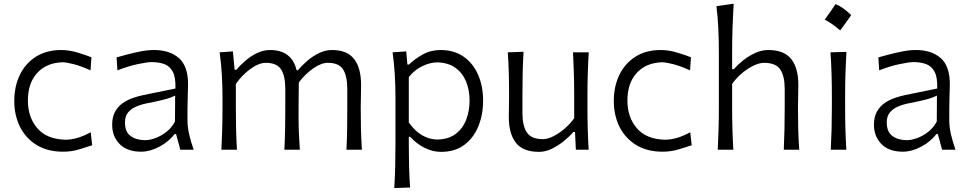

<svg xmlns="http://www.w3.org/2000/svg" viewBox="-20 -794 5137 1018"><path d="M314.5 10.3Q231.9 10.3 174.1 -25.4Q116.2 -61 85.9 -121.8Q55.7 -182.6 55.7 -258.8Q55.7 -335.4 85 -396.5Q114.3 -457.5 170.2 -493.2Q226.1 -528.8 304.7 -528.8Q346.2 -528.8 390.4 -515.6Q434.6 -502.4 464.8 -490.2L460 -420.9Q409.7 -443.8 370.4 -453.9Q331.1 -463.9 311.5 -463.9Q227.5 -461.4 177.7 -407.7Q127.9 -354 127.9 -260.7Q127.9 -172.4 178 -114Q228 -55.7 327.1 -53.2Q388.7 -53.2 460.9 -92.8L468.8 -23.9Q440.4 -14.2 399.9 -2Q359.4 10.3 314.5 10.3Z M728 10.3Q654.3 10.3 614.5 -30Q574.7 -70.3 574.7 -132.3Q574.7 -174.3 590.3 -202.1Q606 -230 630.9 -247.3Q655.8 -264.6 684.3 -274.4Q712.9 -284.2 738.8 -289.6L910.2 -324.7Q912.1 -384.3 895.8 -414.3Q879.4 -444.3 850.1 -454.6Q820.8 -464.8 783.7 -464.8Q762.2 -464.8 710.7 -454.1Q659.2 -443.4 602.5 -420.9L598.1 -489.7Q622.1 -496.6 656.2 -505.6Q690.4 -514.6 727.3 -521.7Q764.2 -528.8 796.9 -528.8Q879.9 -528.8 928.5 -486.1Q977.1 -443.4 977.1 -348.1Q977.1 -325.2 975.6 -289.6Q974.1 -253.9 974.1 -220.2V-153.8Q974.1 -120.1 982.9 -82Q991.7 -43.9 1006.8 0H936L913.6 -83H905.8Q874 -42 824.5 -15.9Q774.9 10.3 728 10.3ZM749.5 -50.8Q772.9 -50.8 803 -61.5Q833 -72.3 861.3 -94Q889.6 -115.7 907.7 -149.4L908.7 -287.1Q899.9 -282.7 885.5 -277.1Q871.1 -271.5 843.3 -264.4Q815.4 -257.3 765.6 -247.6Q732.9 -241.7 704.8 -230.2Q676.8 -218.8 659.7 -198.5Q642.6 -178.2 642.6 -145.5Q642.6 -94.2 673.1 -72.5Q703.6 -50.8 749.5 -50.8Z M1816.9 0Q1819.8 -57.6 1820.6 -110.8Q1821.3 -164.1 1821.3 -226.1V-322.3Q1821.3 -390.6 1799.1 -425.8Q1776.9 -460.9 1718.8 -460.9Q1683.1 -460.9 1640.4 -431.2Q1597.7 -401.4 1564.5 -356.9Q1564 -333 1563.7 -301.5Q1563.5 -270 1563.2 -238.5Q1563 -207 1563 -182.6Q1563 -133.8 1564.7 -90.1Q1566.4 -46.4 1569.8 0H1487.8Q1490.7 -57.6 1491.7 -110.8Q1492.7 -164.1 1492.7 -226.1V-322.3Q1492.7 -390.6 1470.5 -425.8Q1448.2 -460.9 1389.6 -460.9Q1352.5 -460.9 1308.1 -428.7Q1263.7 -396.5 1230.5 -349.1V-226.1Q1230.5 -164.1 1231.7 -110.8Q1232.9 -57.6 1236.3 0H1153.8Q1156.7 -57.6 1158.2 -111.1Q1159.7 -164.6 1159.7 -228.5V-280.8Q1159.7 -337.4 1156.2 -397.5Q1152.8 -457.5 1144.5 -516.6L1214.8 -521.5L1224.1 -423.8H1232.9Q1252.4 -446.8 1280.3 -471.2Q1308.1 -495.6 1342 -512.2Q1376 -528.8 1412.1 -528.8Q1526.9 -528.8 1552.7 -421.4H1559.1Q1580.6 -446.8 1609.1 -471.4Q1637.7 -496.1 1671.4 -512.5Q1705.1 -528.8 1741.2 -528.8Q1820.3 -528.8 1857.4 -481.2Q1894.5 -433.6 1894.5 -343.3Q1894.5 -310.1 1893.6 -280.8Q1892.6 -251.5 1892.6 -228.5Q1892.6 -164.6 1893.8 -111.1Q1895 -57.6 1898.9 0Z M2070.3 203.1Q2074.2 145.5 2075.4 90.3Q2076.7 35.2 2076.7 -28.8V-280.8Q2076.7 -337.4 2073.2 -397.5Q2069.8 -457.5 2061.5 -516.6L2133.8 -521.5L2140.1 -451.7H2148.4Q2178.7 -481.4 2221.2 -505.1Q2263.7 -528.8 2316.4 -528.8Q2387.7 -528.8 2438 -493.7Q2488.3 -458.5 2514.9 -397.7Q2541.5 -336.9 2541.5 -259.8Q2541.5 -187.5 2516.8 -125.7Q2492.2 -64 2442.6 -26.4Q2393.1 11.2 2318.4 11.2Q2275.9 11.2 2233.4 -9Q2190.9 -29.3 2154.8 -68.8H2147.5V-26.4Q2147.5 35.6 2148.9 89.1Q2150.4 142.6 2154.3 200.2ZM2299.8 -54.2Q2359.4 -55.7 2397 -84.7Q2434.6 -113.8 2452.1 -160.2Q2469.7 -206.5 2469.7 -259.8Q2469.7 -315.9 2451.2 -361.6Q2432.6 -407.2 2394.5 -434.6Q2356.4 -461.9 2297.9 -463.4Q2260.7 -462.9 2220.2 -443.8Q2179.7 -424.8 2147.5 -385.7V-144.5Q2210.9 -55.2 2299.8 -54.2Z M2837.9 11.2Q2753.4 11.2 2715.6 -36.6Q2677.7 -84.5 2677.7 -174.3Q2677.7 -207.5 2678.5 -233.2Q2679.2 -258.8 2679.2 -282.7Q2679.2 -349.6 2677.7 -404.3Q2676.3 -459 2672.4 -516.6L2755.9 -519.5Q2752.4 -461.9 2751.2 -406.7Q2750 -351.6 2750 -289.6V-194.8Q2750 -126.5 2773.7 -91.3Q2797.4 -56.2 2859.4 -56.2Q2882.3 -56.2 2912.4 -70.8Q2942.4 -85.4 2972.4 -110.8Q3002.4 -136.2 3024.4 -167.5V-289.6Q3024.4 -351.6 3022.7 -405.3Q3021 -459 3018.1 -516.6H3101.6Q3098.1 -459 3096.4 -404.3Q3094.7 -349.6 3094.7 -282.7V-228.5Q3094.7 -164.6 3096.2 -111.1Q3097.7 -57.6 3101.1 0H3033.2L3028.8 -94.2H3020Q3000.5 -71.3 2970.7 -46.9Q2940.9 -22.5 2906.5 -5.6Q2872.1 11.2 2837.9 11.2Z M3493.2 10.3Q3410.6 10.3 3352.8 -25.4Q3294.9 -61 3264.6 -121.8Q3234.4 -182.6 3234.4 -258.8Q3234.4 -335.4 3263.7 -396.5Q3293 -457.5 3348.9 -493.2Q3404.8 -528.8 3483.4 -528.8Q3524.9 -528.8 3569.1 -515.6Q3613.3 -502.4 3643.6 -490.2L3638.7 -420.9Q3588.4 -443.8 3549.1 -453.9Q3509.8 -463.9 3490.2 -463.9Q3406.2 -461.4 3356.4 -407.7Q3306.6 -354 3306.6 -260.7Q3306.6 -172.4 3356.7 -114Q3406.7 -55.7 3505.9 -53.2Q3567.4 -53.2 3639.6 -92.8L3647.5 -23.9Q3619.1 -14.2 3578.6 -2Q3538.1 10.3 3493.2 10.3Z M3785.6 0Q3788.6 -57.6 3790 -111.1Q3791.5 -164.6 3791.5 -228.5V-515.1Q3791.5 -581.1 3788.6 -642.1Q3785.6 -703.1 3778.8 -761.2L3870.1 -774.4Q3866.2 -710.9 3864 -647.2Q3861.8 -583.5 3861.8 -515.1V-427.2H3870.6Q3889.6 -449.2 3918.7 -472.7Q3947.8 -496.1 3982.7 -512.5Q4017.6 -528.8 4052.7 -528.8Q4137.2 -528.8 4175 -481.2Q4212.9 -433.6 4212.9 -343.3Q4212.9 -310.1 4211.9 -280.8Q4210.9 -251.5 4210.9 -228.5Q4210.9 -164.6 4212.2 -111.1Q4213.4 -57.6 4217.8 0H4135.7Q4138.2 -57.6 4139.4 -110.8Q4140.6 -164.1 4140.6 -226.1V-322.3Q4140.6 -390.6 4116.9 -425.8Q4093.3 -460.9 4030.8 -460.9Q4006.3 -460.9 3975.3 -446Q3944.3 -431.2 3914.3 -406Q3884.3 -380.9 3861.8 -349.1V-226.1Q3861.8 -164.1 3863.3 -110.8Q3864.7 -57.6 3868.2 0Z M4410.4 -772.2Q4448.5 -757.7 4493.1 -713.7Q4464.1 -671.8 4434.6 -632.6Q4416.3 -649.2 4395.6 -663.7Q4374.9 -678.2 4352.9 -690Q4368 -710.4 4381.7 -730.6Q4395.4 -750.7 4410.4 -772.2ZM4384.8 0Q4387.7 -57.6 4389.2 -111.1Q4390.6 -164.6 4390.6 -228.5V-280.8Q4390.6 -348.6 4388.9 -403.8Q4387.2 -459 4383.3 -516.6L4467.8 -519Q4464.4 -460.9 4462.6 -405Q4460.9 -349.1 4460.9 -280.8V-228.5Q4460.9 -164.6 4462.4 -111.1Q4463.9 -57.6 4467.3 0Z M4767.1 10.3Q4693.4 10.3 4653.6 -30Q4613.8 -70.3 4613.8 -132.3Q4613.8 -174.3 4629.4 -202.1Q4645 -230 4669.9 -247.3Q4694.8 -264.6 4723.4 -274.4Q4752 -284.2 4777.8 -289.6L4949.2 -324.7Q4951.2 -384.3 4934.8 -414.3Q4918.5 -444.3 4889.2 -454.6Q4859.9 -464.8 4822.8 -464.8Q4801.3 -464.8 4749.8 -454.1Q4698.2 -443.4 4641.6 -420.9L4637.2 -489.7Q4661.1 -496.6 4695.3 -505.6Q4729.5 -514.6 4766.4 -521.7Q4803.2 -528.8 4835.9 -528.8Q4918.9 -528.8 4967.5 -486.1Q5016.1 -443.4 5016.1 -348.1Q5016.1 -325.2 5014.6 -289.6Q5013.2 -253.9 5013.2 -220.2V-153.8Q5013.2 -120.1 5022 -82Q5030.8 -43.9 5045.9 0H4975.1L4952.6 -83H4944.8Q4913.1 -42 4863.5 -15.9Q4814 10.3 4767.1 10.3ZM4788.6 -50.8Q4812 -50.8 4842 -61.5Q4872.1 -72.3 4900.4 -94Q4928.7 -115.7 4946.8 -149.4L4947.8 -287.1Q4939 -282.7 4924.6 -277.1Q4910.2 -271.5 4882.3 -264.4Q4854.5 -257.3 4804.7 -247.6Q4772 -241.7 4743.9 -230.2Q4715.8 -218.8 4698.7 -198.5Q4681.6 -178.2 4681.6 -145.5Q4681.6 -94.2 4712.2 -72.5Q4742.7 -50.8 4788.6 -50.8Z"/></svg>

Font: Pinar-DS1-FD Regular
Style: Regular
Weight: 400
Designer: Amin Abedi
Version: Version 3.000